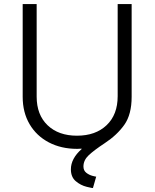

<svg xmlns="http://www.w3.org/2000/svg" viewBox="-20 -723 763 948"><path d="M630 -703V-245Q630 -158 594 -107Q558 -56 497 -16Q444 19 418 43.5Q392 68 392 99Q392 119 406 130Q420 141 437.5 145.5Q455 150 455 149L439 205Q439 207 408.5 199.5Q378 192 354 171.5Q330 151 330 113Q330 60 383 13V11Q375 12 361 12Q282 12 221 -20Q160 -52 126 -110Q92 -168 92 -245V-703H161V-246Q161 -156 215 -104.5Q269 -53 360 -53Q452 -53 506.5 -105Q561 -157 561 -248V-703Z"/></svg>

Font: Museo Sans Light
Style: Regular
Weight: 300
Designer: Jos Buivenga
Foundry: Jos Buivenga & Rosetta Type Foundry (extension, remastering)
Version: Version 3.600;PS 1.000;hotconv 1.0.88;makeotf.lib2.5.647800;